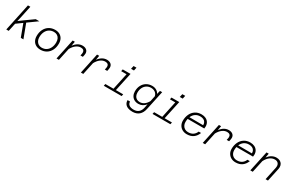

<svg xmlns="http://www.w3.org/2000/svg" viewBox="219 -2492 6711 4434"><g transform="rotate(30 3575.0 -274.5)"><path d="M181 -732H245L182 -434L150 -296L265 -381L496 -546H593L345 -367L483 0H413L291 -328L136 -216L90 0H26Z M708 -223Q708 -322 746 -398Q784 -474 853 -516Q922 -558 1012 -558Q1082 -558 1134 -529.5Q1186 -501 1214 -448.5Q1242 -396 1242 -324Q1242 -224 1204 -148Q1166 -72 1097.5 -30Q1029 12 939 12Q869 12 817 -16.5Q765 -45 736.5 -98Q708 -151 708 -223ZM942 -44Q1012 -44 1064.5 -78.5Q1117 -113 1146 -175.5Q1175 -238 1175 -319Q1175 -375 1154.5 -416.5Q1134 -458 1096.5 -480Q1059 -502 1009 -502Q939 -502 886 -467.5Q833 -433 804 -370.5Q775 -308 775 -227Q775 -175 796 -133Q817 -91 854.5 -67.5Q892 -44 942 -44Z M1823 -420Q1823 -459 1798.5 -480Q1774 -501 1728 -501Q1664 -501 1604 -456.5Q1544 -412 1499 -328L1429 0H1365L1481 -546H1539L1519 -428Q1565 -492 1621 -525Q1677 -558 1741 -558Q1809 -558 1849 -524.5Q1889 -491 1889 -432Q1889 -414 1884 -389L1873 -337H1809L1820 -389Q1823 -406 1823 -420Z M2473 -420Q2473 -459 2448.5 -480Q2424 -501 2378 -501Q2314 -501 2254 -456.5Q2194 -412 2149 -328L2079 0H2015L2131 -546H2189L2169 -428Q2215 -492 2271 -525Q2327 -558 2391 -558Q2459 -558 2499 -524.5Q2539 -491 2539 -432Q2539 -414 2534 -389L2523 -337H2459L2470 -389Q2473 -406 2473 -420Z M2637 -53H2854L2948 -493H2805L2816 -546H3024L2918 -53H3113L3102 0H2626ZM2994 -739H3071L3053 -654H2975Z M3809 -546H3868L3759 -37Q3736 74 3669 132Q3602 190 3494 190Q3426 190 3374.5 170Q3323 150 3295 110Q3267 70 3267 12H3333Q3334 71 3376.5 102.5Q3419 134 3497 134Q3579 134 3628.5 90.5Q3678 47 3695 -36L3715 -134Q3678 -87 3629 -61.5Q3580 -36 3523 -36Q3458 -36 3410 -63.5Q3362 -91 3337 -139.5Q3312 -188 3312 -250Q3312 -340 3348.5 -410Q3385 -480 3450.5 -519Q3516 -558 3600 -558Q3664 -558 3713 -529.5Q3762 -501 3785 -452ZM3531 -88Q3596 -88 3648.5 -126.5Q3701 -165 3737 -232L3768 -380Q3760 -419 3736.5 -447.5Q3713 -476 3677 -491Q3641 -506 3599 -506Q3534 -506 3483.5 -474Q3433 -442 3405 -384.5Q3377 -327 3377 -254Q3377 -205 3395.5 -167Q3414 -129 3449 -108.5Q3484 -88 3531 -88Z M3937 -53H4154L4248 -493H4105L4116 -546H4324L4218 -53H4413L4402 0H3926ZM4294 -739H4371L4353 -654H4275Z M4610 -215Q4610 -313 4647 -391Q4684 -469 4753 -513.5Q4822 -558 4916 -558Q4980 -558 5029.5 -534Q5079 -510 5106.5 -465.5Q5134 -421 5134 -360Q5134 -338 5129 -306H4686Q4677 -264 4677 -219Q4677 -168 4698.5 -128Q4720 -88 4758.5 -66Q4797 -44 4846 -44Q4924 -44 4976 -79.5Q5028 -115 5053 -179H5117Q5083 -88 5014.5 -38Q4946 12 4842 12Q4774 12 4721 -17.5Q4668 -47 4639 -98.5Q4610 -150 4610 -215ZM5069 -358Q5070 -402 5052 -434.5Q5034 -467 4998.5 -484.5Q4963 -502 4913 -502Q4836 -502 4783 -464Q4730 -426 4702 -360Z M5723 -420Q5723 -459 5698.5 -480Q5674 -501 5628 -501Q5564 -501 5504 -456.5Q5444 -412 5399 -328L5329 0H5265L5381 -546H5439L5419 -428Q5465 -492 5521 -525Q5577 -558 5641 -558Q5709 -558 5749 -524.5Q5789 -491 5789 -432Q5789 -414 5784 -389L5773 -337H5709L5720 -389Q5723 -406 5723 -420Z M5910 -215Q5910 -313 5947 -391Q5984 -469 6053 -513.5Q6122 -558 6216 -558Q6280 -558 6329.5 -534Q6379 -510 6406.5 -465.5Q6434 -421 6434 -360Q6434 -338 6429 -306H5986Q5977 -264 5977 -219Q5977 -168 5998.5 -128Q6020 -88 6058.5 -66Q6097 -44 6146 -44Q6224 -44 6276 -79.5Q6328 -115 6353 -179H6417Q6383 -88 6314.5 -38Q6246 12 6142 12Q6074 12 6021 -17.5Q5968 -47 5939 -98.5Q5910 -150 5910 -215ZM6369 -358Q6370 -402 6352 -434.5Q6334 -467 6298.5 -484.5Q6263 -502 6213 -502Q6136 -502 6083 -464Q6030 -426 6002 -360Z M7018 -388Q7018 -440 6987 -470.5Q6956 -501 6901 -501Q6833 -501 6771.5 -455.5Q6710 -410 6667 -323L6598 0H6533L6650 -546H6709L6689 -433Q6734 -493 6791.5 -525.5Q6849 -558 6914 -558Q6966 -558 7004.5 -538.5Q7043 -519 7064 -483.5Q7085 -448 7085 -400Q7085 -376 7079 -349L7004 0H6940L7014 -348Q7018 -367 7018 -388Z"/></g></svg>

Font: Azeret Mono Light
Style: Italic
Weight: 300
Italic angle: -12°
Designer: Martin Vácha
Foundry: Displaay
Version: Version 1.000; Glyphs 3.0.3, build 3074